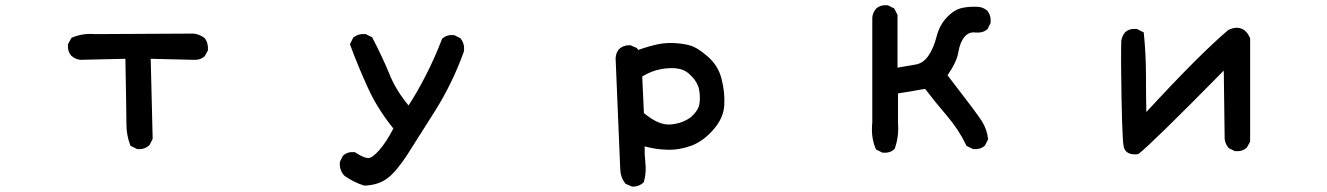

<svg xmlns="http://www.w3.org/2000/svg" viewBox="-20 -566 5040 729"><path d="M498.5 -1 479 -10.7 475.6 -12.7 474.1 -16.1Q460 -52.7 460 -96.2Q460 -136.7 456.1 -342.8L286.1 -338.9H285.6H285.2Q275.9 -339.8 267.6 -343.5Q259.3 -347.2 252.4 -353H252L251.5 -353.5Q235.8 -370.6 238.3 -396.5V-398.4L239.3 -400.4L250 -419.9L252 -422.9L254.9 -423.8Q293.9 -440.4 341.3 -436.5L713.9 -438.5H714.4H714.8Q737.3 -436 754.9 -422.9L755.9 -422.4L756.8 -421.4Q764.2 -412.1 767.3 -400.9Q770.5 -389.6 769.5 -377V-375L768.6 -373L757.8 -353.5L756.8 -352.1L755.4 -351.1Q738.8 -336.9 713.4 -338.9L552.2 -342.8L559.6 -41.5V-39.1L558.6 -36.6L548.8 -17.1L547.9 -15.6L546.4 -14.2Q527.8 2.4 502 0H500Z M1361.3 138.2Q1322.8 126 1288.1 101.6L1287.6 101.1L1286.6 100.1Q1268.1 79.6 1270.5 49.8V48.3L1271.5 46.4L1281.2 26.9L1282.2 24.9L1283.7 23.9Q1300.3 9.3 1326.2 11.7L1328.6 12.2L1330.6 13.7Q1345.2 23.4 1357.2 28.6Q1369.1 33.7 1377 34.2Q1392.1 35.2 1418.9 5.4Q1446.3 -25.4 1473.6 -78.1Q1413.1 -152.8 1377 -232.4Q1339.8 -313.5 1310.1 -394L1308.6 -397.9L1310.5 -401.9L1320.3 -421.4L1321.3 -423.3L1323.2 -424.8Q1341.8 -439 1367.2 -436.5H1369.1L1370.6 -435.5L1390.1 -425.8L1393.1 -424.3L1394.5 -421.4Q1429.7 -354.5 1458.5 -285.2Q1470.7 -253.9 1489.3 -223.9Q1507.8 -193.8 1531.2 -165.5Q1567.9 -222.7 1597.7 -281.7Q1630.9 -346.7 1657.7 -416.5L1658.7 -418.9L1660.6 -420.4Q1677.2 -435.1 1703.1 -432.6H1705.1L1706.5 -431.6L1726.1 -421.9L1728 -420.9L1729.5 -418.9Q1745.6 -397.9 1741.2 -370.6L1740.7 -369.6V-368.7Q1697.3 -248.5 1630.4 -142.6Q1564 -37.6 1526.4 21.5Q1516.6 36.6 1507.3 49.3Q1498 62 1489 73Q1480 84 1471.2 93Q1462.4 102.1 1453.6 108.9Q1418.5 136.7 1364.7 138.7H1362.8Z M2377.9 141.6 2357.4 132.8 2355 131.8 2353.5 129.9Q2335.9 106.9 2335 76.7Q2334 49.3 2317.4 -344.2V-344.7V-345.2Q2317.9 -354.5 2320.8 -362.8Q2323.7 -371.1 2329.1 -377.9L2329.6 -378.4L2330.1 -378.9Q2337.9 -386.7 2348.4 -390.6Q2358.9 -394.5 2371.1 -394.5H2373L2375 -393.6L2395.5 -384.8L2397.5 -383.8L2398.9 -382.3L2403.8 -376.5Q2414.6 -380.4 2425 -383.8Q2435.5 -387.2 2445.6 -389.9Q2455.6 -392.6 2464.8 -395Q2497.1 -403.3 2531.2 -402.8Q2548.3 -402.3 2564.5 -400.4Q2580.6 -398.4 2595.7 -394.5Q2611.8 -390.6 2629.4 -379.9Q2647 -369.1 2667 -351.6Q2708 -315.9 2720.2 -264.2Q2726.6 -238.8 2729 -214.6Q2731.4 -190.4 2730 -167Q2727.5 -118.2 2689 -74.2Q2651.4 -30.8 2606 -13.2Q2583.5 -4.9 2559.8 -0.7Q2536.1 3.4 2510.7 2.4Q2467.8 1 2427.7 -10.3Q2426.8 19 2430.2 49.3Q2434.6 88.9 2425.3 122.6L2424.8 125L2422.9 127Q2407.2 142.6 2381.8 142.6H2379.9ZM2604 -121.6Q2618.7 -135.3 2626.5 -147.9Q2634.3 -160.6 2635.7 -172.4Q2639.6 -198.2 2634.3 -225.1Q2633.3 -231.9 2631.1 -238Q2628.9 -244.1 2625.5 -250.5Q2622.1 -256.8 2617.4 -263.2Q2612.8 -269.5 2606.9 -275.4Q2585 -299.8 2558.1 -304.7Q2551.3 -306.2 2543.7 -306.9Q2536.1 -307.6 2527.8 -307.4Q2519.5 -307.1 2510.3 -306.4Q2501 -305.7 2491.2 -303.7Q2473.1 -300.8 2454.8 -293.7Q2436.5 -286.6 2418.5 -275.9L2424.8 -136.7Q2480.5 -90.3 2523.9 -93.3Q2569.3 -96.2 2604 -121.6Z M3328.6 12.7 3309.1 2.9 3306.2 1.5 3304.7 -2Q3286.1 -45.4 3292 -101.1V-499V-499.5V-500Q3293 -509.3 3296.6 -517.6Q3300.3 -525.9 3306.2 -532.7L3306.6 -533.2L3307.1 -533.7Q3323.7 -548.3 3349.6 -545.9H3351.6L3353 -544.9L3372.6 -535.2L3375.5 -533.7L3377 -530.8L3386.7 -511.2L3387.7 -509.3V-506.8V-309.1Q3428.7 -315.9 3457 -321Q3485.4 -326.2 3504.9 -354Q3524.9 -383.8 3535.6 -425.3Q3546.9 -470.7 3575.2 -500Q3588.9 -514.6 3603.5 -523.7Q3618.2 -532.7 3633.8 -536.1Q3662.6 -542 3694.8 -540H3695.3Q3704.6 -539.1 3712.9 -535.4Q3721.2 -531.7 3728 -525.9L3729 -525.4L3729.5 -524.4Q3743.7 -505.9 3741.2 -480.5V-478.5L3740.2 -477.1L3730.5 -457.5L3729.5 -455.6L3728 -454.6Q3719.7 -447.3 3709 -444.3Q3698.2 -441.4 3685.5 -442.4Q3671.9 -444.3 3661.6 -440.4Q3651.4 -436.5 3643.1 -427.2Q3634.3 -417 3628.2 -402.6Q3622.1 -388.2 3619.1 -369.6Q3615.7 -349.1 3605.2 -326.9Q3594.7 -304.7 3577.6 -280.3Q3637.2 -203.1 3669.7 -159.7Q3702.1 -116.2 3710.4 -102.1Q3727.1 -73.7 3731.4 -40L3731.9 -37.1L3730.5 -34.7L3720.7 -15.1L3719.7 -13.2L3718.3 -12.2Q3701.7 2.4 3675.8 0H3673.8L3672.4 -1L3652.8 -10.7L3649.9 -12.2L3648.4 -15.1Q3619.6 -74.7 3575.7 -126Q3532.7 -175.8 3492.7 -228.5Q3477.1 -226.1 3462.9 -223.6Q3448.7 -221.2 3436.5 -218.8Q3413.1 -214.8 3389.6 -211.4V-99.1Q3393.6 -47.4 3377.4 -2.4L3376.5 0L3374.5 1.5Q3357.9 16.1 3332 13.7H3330.1Z M4299.3 19.5Q4278.8 22 4264.6 15.1Q4250.5 8.3 4246.6 -8.8Q4244.6 -18.1 4243.2 -41.7Q4241.7 -65.4 4240.5 -102.1Q4239.3 -138.7 4238.3 -192.4Q4235.4 -348.6 4237.3 -409.7V-410.2Q4239.7 -428.7 4251.5 -442.9L4252 -443.4L4252.4 -443.8Q4269 -458.5 4294.9 -456.1H4296.9L4298.3 -455.1L4317.9 -445.3L4322.8 -442.9L4323.2 -437.5Q4327.1 -397.9 4329.1 -358.2Q4331.1 -318.4 4331.1 -278.3Q4331.1 -210.4 4332.5 -140.6Q4532.2 -357.4 4643.1 -451.7L4644 -452.6L4645.5 -453.1Q4671.9 -465.3 4692.9 -457.5Q4713.9 -449.7 4725.6 -422.9L4726.6 -420.9V-418.9V-31.2V-28.8L4725.6 -26.4L4714.8 -6.8L4713.9 -5.4L4712.4 -4.4Q4695.8 10.3 4669.9 7.8H4668L4666.5 6.8L4647 -2.9L4645 -3.9L4644 -5.4Q4638.2 -12.2 4634.5 -20.8Q4630.9 -29.3 4629.9 -39.1V-39.6V-40L4626.5 -297.9Q4351.6 -19 4303.7 17.6L4301.8 19Z"/></svg>

Font: NaikaiFont
Style: Bold
Weight: 700
Version: Version 1.89